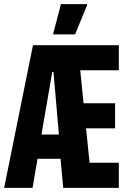

<svg xmlns="http://www.w3.org/2000/svg" viewBox="-33 -906 620 926"><path d="M-13 0 126 -688H540V-567H354L370 -408H522V-287H382L399 -121H540V0H272L259 -140H148L124 0ZM167 -257H251L225 -559H219ZM224 -740V-745L261 -886H387V-881L329 -740Z"/></svg>

Font: Saira ExtraCondensed ExtraBold
Style: Regular
Weight: 800
Width: 2
Designer: Hector Gatti with collaboration of the Omnibus-Type team
Foundry: Omnibus-Type
Version: Version 1.101